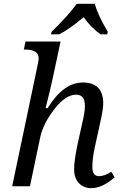

<svg xmlns="http://www.w3.org/2000/svg" viewBox="-20 -978 639 1008"><path d="M230 -410.2Q313 -544.9 415 -544.9Q522 -544.9 522 -434.1Q522 -402.3 503.9 -324.2L478 -206.1Q464.8 -146 464.8 -101.1Q464.8 -53.2 500 -53.2Q528.8 -53.2 564 -76.2L582 -46.9Q516.6 9.8 460 9.8Q418.5 9.8 393.8 -17.1Q369.1 -43.9 369.1 -89.8Q369.1 -135.7 388.2 -225.1L411.1 -328.6Q425.8 -389.2 425.8 -421.9Q425.8 -481 379.9 -481Q324.2 -481 265.4 -405Q206.5 -329.1 190.9 -255.9L137.2 0H43.9L173.8 -618.2Q183.1 -662.1 183.1 -670.9Q183.1 -717.8 112.8 -717.8H105L113.8 -759.8H297.9L258.8 -576.2Q241.2 -494.1 219.2 -410.2ZM251 -811Q341.8 -900.4 382.8 -958H478Q492.2 -900.9 545.9 -811L543 -797.9H507.8Q461.4 -829.6 418.9 -887.7Q345.7 -825.7 291 -797.9H248Z"/></svg>

Font: Droid Serif
Style: Italic
Weight: 400
Italic angle: -12°
Designer: Monotype Design team
Foundry: Monotype Imaging Inc.
Version: Version 1.03